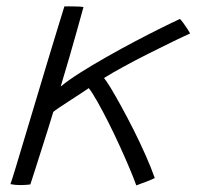

<svg xmlns="http://www.w3.org/2000/svg" viewBox="-20 -559 618 598"><path d="M404.5 18.5Q397 -3 383.2 -35.5Q369.5 -68 352.5 -105.2Q335.5 -142.5 317.5 -178.2Q299.5 -214 283.5 -242.2Q267.5 -270.5 256.5 -284.5Q248 -278.5 231.5 -267.8Q215 -257 196.8 -245.2Q178.5 -233.5 164.2 -223.8Q150 -214 146 -210.5Q139.5 -189 129 -155.2Q118.5 -121.5 107.2 -86.5Q96 -51.5 87 -23.2Q78 5 74.5 15.5Q68.5 16 60.8 16.8Q53 17.5 45 17.5Q36.5 17.5 28 16.8Q19.5 16 12.5 14.5Q17.5 0.5 29.8 -40Q42 -80.5 59 -137.2Q76 -194 94.8 -256.5Q113.5 -319 131 -377Q148.5 -435 161.8 -478.2Q175 -521.5 180.5 -539Q186 -539.5 193.5 -539.2Q201 -539 209 -539Q218 -539 226.8 -538.5Q235.5 -538 240 -537Q231 -505 219.8 -464.2Q208.5 -423.5 195.5 -378.8Q182.5 -334 169 -289.5Q192.5 -309 230.5 -333Q268.5 -357 313 -382.2Q357.5 -407.5 401.8 -430.8Q446 -454 482.8 -472.2Q519.5 -490.5 540.5 -500Q545.5 -495 552 -486Q558.5 -477 564.2 -468Q570 -459 572 -454.5Q554.5 -447 519 -429.8Q483.5 -412.5 442.2 -391.8Q401 -371 363.5 -350.5Q326 -330 304 -316Q311 -308 325.5 -284Q340 -260 358.5 -226.2Q377 -192.5 396.5 -153.8Q416 -115 433.2 -76.2Q450.5 -37.5 462 -4.5Q459.5 -3 452 0.2Q444.5 3.5 435.2 7Q426 10.5 417.5 13.5Q409 16.5 404.5 18.5Z"/></svg>

Font: Grandstander Thin ExtraLight
Style: Italic
Weight: 250
Italic angle: -15°
Version: Version 1.200